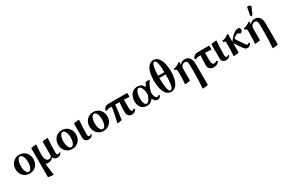

<svg xmlns="http://www.w3.org/2000/svg" viewBox="118 -2160 5659 3866"><g transform="rotate(-30 2948.0 -226.5)"><path d="M30.3 -207Q30.3 -269 57.2 -318.8Q84.1 -368.7 131.5 -396.7Q179 -424.8 238.6 -424.8Q298.1 -424.8 345.6 -396.7Q393.1 -368.7 419.9 -318.8Q446.8 -269 446.8 -207Q446.8 -144.5 419.9 -94.7Q393.1 -44.9 345.6 -16.8Q298.2 11.2 238.7 11.2Q179.2 11.2 131.7 -16.8Q84.1 -44.9 57.2 -94.7Q30.3 -144.5 30.3 -207ZM322.8 -208.6Q322.8 -259.8 311.7 -300.5Q300.7 -341.2 281.5 -364.2Q262.2 -387.2 238.3 -387.2Q214.4 -387.2 195.1 -364.2Q175.8 -341.1 164.8 -300.4Q153.8 -259.6 153.8 -208.4Q153.8 -157.2 164.8 -116.5Q175.8 -75.8 195.1 -52.8Q214.4 -29.8 238.3 -29.8Q262.2 -29.8 281.5 -52.8Q300.7 -75.9 311.7 -116.6Q322.8 -157.3 322.8 -208.6Z M516.1 253.9V-415Q516.1 -419.4 548.1 -424.8Q580.1 -430.2 611.6 -432.1Q643.1 -434.1 642.6 -429.7Q635.3 -379.4 631.6 -320.8Q627.9 -262.2 627.9 -208.5Q627.9 -127.9 649.9 -86.4Q671.9 -44.9 714.4 -44.9Q738.3 -44.9 755.1 -57.1Q772 -69.3 781.2 -93.3V-415Q781.2 -419.4 813 -424.8Q844.7 -430.2 876.5 -432.1Q908.2 -434.1 907.7 -429.7Q893.1 -256.3 893.1 -97.2Q893.1 -70.3 902.1 -56.2Q911.1 -42 928.2 -42Q936 -42 943.6 -45.9Q951.2 -49.8 960.9 -59.1Q963.4 -61.5 968.8 -58.8Q974.1 -56.2 977.5 -51Q981 -45.9 979 -43Q960.9 -15.1 937.5 -2Q914.1 11.2 880.9 11.2Q847.2 11.2 822.3 -3.7Q797.4 -18.6 787.1 -49.3Q766.1 -20 735.1 -4.6Q704.1 10.7 666.5 10.7Q650.9 10.7 636.7 8.3Q622.6 5.9 609.9 1Q613.8 53.2 619.1 101.1Q624.5 148.9 630.4 189Q636.2 229 643.1 268.6Q643.6 272.9 611.8 271Q580.1 269 548.1 263.7Q516.1 258.3 516.1 253.9Z M1020.5 -207Q1020.5 -269 1047.4 -318.8Q1074.3 -368.7 1121.8 -396.7Q1169.2 -424.8 1228.8 -424.8Q1288.4 -424.8 1335.8 -396.7Q1383.3 -368.7 1410.2 -318.8Q1437 -269 1437 -207Q1437 -144.5 1410.1 -94.7Q1383.3 -44.9 1335.9 -16.8Q1288.5 11.2 1229 11.2Q1169.4 11.2 1121.9 -16.8Q1074.4 -44.9 1047.4 -94.7Q1020.5 -144.5 1020.5 -207ZM1313 -208.6Q1313 -259.8 1302 -300.5Q1291 -341.2 1271.7 -364.2Q1252.4 -387.2 1228.5 -387.2Q1204.6 -387.2 1185.3 -364.2Q1166.1 -341.1 1155.1 -300.4Q1144 -259.6 1144 -208.4Q1144 -157.2 1155.1 -116.5Q1166.1 -75.8 1185.3 -52.8Q1204.6 -29.8 1228.5 -29.8Q1252.4 -29.8 1271.7 -52.8Q1291 -75.9 1302 -116.6Q1313 -157.3 1313 -208.6Z M1510.3 -89.4V-415Q1510.3 -419.4 1542 -424.8Q1573.7 -430.2 1605.5 -432.1Q1637.2 -434.1 1636.7 -429.7Q1622.1 -256.3 1622.1 -97.2Q1622.1 -70.3 1631.1 -56.2Q1640.1 -42 1657.2 -42Q1665 -42 1672.6 -45.9Q1680.2 -49.8 1689.9 -59.1Q1692.4 -61.5 1697.8 -58.8Q1703.1 -56.2 1706.5 -51Q1710 -45.9 1708 -43Q1689.9 -15.1 1666.5 -2Q1643.1 11.2 1609.9 11.2Q1565.9 11.2 1538.1 -13.7Q1510.3 -38.6 1510.3 -89.4Z M1749.5 -207Q1749.5 -269 1776.4 -318.8Q1803.3 -368.7 1850.8 -396.7Q1898.2 -424.8 1957.8 -424.8Q2017.4 -424.8 2064.8 -396.7Q2112.3 -368.7 2139.2 -318.8Q2166 -269 2166 -207Q2166 -144.5 2139.2 -94.7Q2112.3 -44.9 2064.9 -16.8Q2017.5 11.2 1958 11.2Q1898.4 11.2 1850.9 -16.8Q1803.4 -44.9 1776.4 -94.7Q1749.5 -144.5 1749.5 -207ZM2042 -208.6Q2042 -259.8 2031 -300.5Q2020 -341.2 2000.7 -364.2Q1981.4 -387.2 1957.5 -387.2Q1933.6 -387.2 1914.3 -364.2Q1895.1 -341.1 1884.1 -300.4Q1873 -259.6 1873 -208.4Q1873 -157.2 1884.1 -116.5Q1895.1 -75.8 1914.3 -52.8Q1933.6 -29.8 1957.5 -29.8Q1981.4 -29.8 2000.7 -52.8Q2020 -75.9 2031 -116.6Q2042 -157.3 2042 -208.6Z M2191.9 -337.4Q2210.4 -376 2237.1 -395.5Q2263.7 -415 2310.1 -415H2742.2Q2746.6 -415 2748.3 -391.8Q2750 -368.7 2748.3 -345.5Q2746.6 -322.3 2742.2 -322.3Q2678.2 -327.1 2636.5 -329.6Q2594.7 -332 2552.2 -332H2290.5Q2266.1 -332 2247.3 -326.4Q2228.5 -320.8 2216.8 -312.5Q2212.9 -309.6 2206.1 -314.2Q2199.2 -318.8 2194.6 -325.9Q2189.9 -333 2191.9 -337.4ZM2343.8 -372.6 2425.3 -372.1Q2418.5 -297.9 2405.3 -192.9Q2392.1 -87.9 2377.4 0Q2377 4.4 2349.1 9.8Q2321.3 15.1 2294.2 17.1Q2267.1 19 2268.1 14.6Q2291.5 -72.3 2314 -183.8Q2336.4 -295.4 2343.8 -372.6ZM2507.8 -113.8Q2507.8 -174.8 2511.5 -236.1Q2515.1 -297.4 2522.5 -388.2H2620.6V-146Q2620.6 -98.6 2630.4 -75.9Q2640.1 -53.2 2660.2 -53.2Q2668.9 -53.2 2677 -58.3Q2685.1 -63.5 2694.8 -75.7Q2697.8 -79.6 2705.1 -72.8Q2712.4 -65.9 2717.5 -56.6Q2722.7 -47.4 2719.7 -43.9Q2695.8 -14.6 2671.4 -1.7Q2647 11.2 2615.7 11.2Q2563 11.2 2535.4 -20.8Q2507.8 -52.7 2507.8 -113.8Z M2787.6 -190.9Q2787.6 -252 2810.1 -305.4Q2832.5 -358.9 2876.7 -391.8Q2920.9 -424.8 2982.4 -424.8Q3045.9 -424.8 3085.7 -391.1Q3125.5 -357.4 3143.1 -309.1Q3160.6 -260.7 3162.6 -212.4Q3165.5 -124.5 3185.1 -83.3Q3204.6 -42 3235.8 -42Q3244.1 -42 3252.2 -46.6Q3260.3 -51.3 3265.6 -59.1Q3268.6 -63.5 3275.6 -61Q3282.7 -58.6 3288.1 -52.7Q3293.5 -46.9 3292 -43Q3280.3 -16.1 3259 -2.4Q3237.8 11.2 3209.5 11.2Q3174.8 11.2 3148.2 -15.4Q3121.6 -42 3106 -92Q3090.3 -142.1 3087.9 -210.4Q3085.9 -254.4 3073.7 -295.2Q3061.5 -335.9 3041.3 -361.6Q3021 -387.2 2996.6 -387.2Q2972.7 -387.2 2953.4 -361.3Q2934.1 -335.4 2923.1 -289.6Q2912.1 -243.7 2912.1 -186Q2912.1 -135.7 2921.4 -100.3Q2930.7 -64.9 2946.3 -47.4Q2961.9 -29.8 2981 -29.8Q3012.2 -29.8 3041.5 -74.5Q3070.8 -119.1 3092.8 -193.4Q3119.1 -283.7 3135 -327.9Q3150.9 -372.1 3176.3 -415.5Q3179.2 -419.9 3204.6 -421.9Q3230 -423.8 3252.9 -421.9Q3275.9 -419.9 3272 -415.5Q3239.7 -376 3215.6 -325.7Q3191.4 -275.4 3164.6 -185.5Q3148.4 -131.8 3125 -89.1Q3101.6 -46.4 3061.8 -17.6Q3022 11.2 2964.4 11.2Q2910.6 11.2 2870.6 -14.4Q2830.6 -40 2809.1 -85.9Q2787.6 -131.8 2787.6 -190.9Z M3333.5 -361.1Q3333.5 -460 3354 -542.5Q3374.5 -625 3418.9 -675Q3463.4 -725.1 3531.7 -725.1Q3600.1 -725.1 3644.2 -671.9Q3688.3 -618.7 3708.4 -533.4Q3728.5 -448.2 3728.5 -348.6Q3728.5 -254.9 3707.6 -173.1Q3686.7 -91.3 3641.8 -40Q3597 11.2 3529.3 11.2Q3460.4 11.2 3416.6 -40.9Q3372.7 -93 3353.1 -176.9Q3333.5 -260.7 3333.5 -361.1ZM3408.2 -402.8H3652.8V-351.6H3408.2ZM3604.5 -340.7Q3604.5 -434.6 3600 -507.8Q3595.5 -581 3579.6 -634.2Q3563.6 -687.5 3531.7 -687.5Q3504.2 -687.5 3487.5 -637.9Q3470.8 -588.3 3463.9 -516.6Q3457 -445 3457 -372.1Q3457 -217.3 3473.2 -121.1Q3489.4 -24.9 3530 -24.9Q3571.3 -24.9 3587.9 -114Q3604.5 -203.1 3604.5 -340.7Z M4121.1 -172.9Q4121.1 -259.8 4119.1 -292.5Q4117.2 -325.2 4108.4 -342.3Q4099.1 -358.9 4087.4 -365.5Q4075.7 -372.1 4059.1 -372.1Q4041 -372.1 4028.1 -366.7Q4015.1 -361.3 4001.5 -351.6Q3983.4 -338.4 3974.4 -316.2Q3965.3 -293.9 3965.3 -254.9V0Q3965.3 4.4 3934.3 9.8Q3903.3 15.1 3872.6 17.1Q3841.8 19 3842.3 14.6Q3853 -58.1 3853 -252.4Q3853 -284.7 3849.6 -301.3Q3846.2 -317.9 3836.7 -325.4Q3827.1 -333 3808.1 -333Q3803.7 -333 3802.2 -342Q3800.8 -351.1 3802.5 -360.1Q3804.2 -369.1 3808.1 -369.1Q3835 -369.1 3874.3 -386.7Q3913.6 -404.3 3936.5 -422.4Q3942.9 -427.2 3947.3 -429.2Q3951.7 -431.2 3957 -431.2Q3962.9 -431.2 3966.1 -427.7Q3969.2 -424.3 3969.2 -418Q3965.3 -398.9 3965.3 -373L3971.2 -371.1Q3995.6 -399.4 4022.2 -412.1Q4048.8 -424.8 4084 -424.8Q4129.9 -424.8 4160.6 -406Q4191.4 -387.2 4210.4 -347.7Q4222.2 -323.2 4227.8 -293.9Q4233.4 -264.6 4233.4 -227.1V253.9Q4233.4 258.3 4201.4 263.7Q4169.4 269 4137.7 271Q4106 272.9 4106.4 268.6Q4121.1 121.6 4121.1 -172.9Z M4394.5 -113.8Q4394.5 -174.8 4398.2 -236.1Q4401.9 -297.4 4409.2 -388.2H4507.3V-146Q4507.3 -98.6 4521.7 -75.9Q4536.1 -53.2 4565.9 -53.2Q4579.1 -53.2 4591.1 -58.3Q4603 -63.5 4617.7 -75.7Q4622.1 -79.1 4629.9 -72.8Q4637.7 -66.4 4642.8 -56.9Q4647.9 -47.4 4644.5 -43.9Q4616.2 -14.6 4587.6 -1.7Q4559.1 11.2 4522 11.2Q4460 11.2 4427.2 -20.8Q4394.5 -52.7 4394.5 -113.8ZM4264.2 -337.4Q4282.7 -376 4309.3 -395.5Q4335.9 -415 4382.3 -415H4648.4Q4652.8 -415 4654.5 -391.8Q4656.2 -368.7 4654.5 -345.5Q4652.8 -322.3 4648.4 -322.3Q4584.5 -327.1 4542.7 -329.6Q4501 -332 4458.5 -332H4362.8Q4338.4 -332 4319.6 -326.4Q4300.8 -320.8 4289.1 -312.5Q4285.2 -309.6 4278.3 -314.2Q4271.5 -318.8 4266.8 -325.9Q4262.2 -333 4264.2 -337.4Z M4704.6 -89.4V-415Q4704.6 -419.4 4736.3 -424.8Q4768.1 -430.2 4799.8 -432.1Q4831.5 -434.1 4831.1 -429.7Q4816.4 -256.3 4816.4 -97.2Q4816.4 -70.3 4825.4 -56.2Q4834.5 -42 4851.6 -42Q4859.4 -42 4866.9 -45.9Q4874.5 -49.8 4884.3 -59.1Q4886.7 -61.5 4892.1 -58.8Q4897.5 -56.2 4900.9 -51Q4904.3 -45.9 4902.3 -43Q4884.3 -15.1 4860.8 -2Q4837.4 11.2 4804.2 11.2Q4760.3 11.2 4732.4 -13.7Q4704.6 -38.6 4704.6 -89.4Z M4983.4 -272Q4983.4 -293.9 4980 -306.9Q4976.6 -319.8 4966.8 -326.4Q4957 -333 4938.5 -333Q4934.1 -333 4932.6 -342Q4931.2 -351.1 4932.9 -360.1Q4934.6 -369.1 4938.5 -369.1Q4966.8 -369.1 5001.7 -383.5Q5036.6 -397.9 5066.9 -422.4Q5073.2 -427.2 5077.6 -429.2Q5082 -431.2 5087.4 -431.2Q5093.3 -431.2 5096.4 -427.7Q5099.6 -424.3 5099.6 -418Q5097.2 -398.9 5096.4 -380.1Q5095.7 -361.3 5095.7 -333V0Q5095.7 4.4 5065.2 9.8Q5034.7 15.1 5004.2 17.1Q4973.6 19 4973.6 14.6Q4983.4 -136.7 4983.4 -272ZM5322.3 -424.8Q5349.6 -424.8 5361.8 -413.1Q5374 -401.4 5374 -376.5Q5374 -359.4 5365.2 -344.7Q5356.4 -330.1 5343.8 -321.3Q5331.1 -312.5 5320.3 -312.5Q5314 -312.5 5309.6 -315.4Q5305.2 -318.4 5297.9 -325.2Q5290.5 -332.5 5284.4 -336.2Q5278.3 -339.8 5270 -339.8Q5246.6 -339.8 5214.8 -320.8Q5183.1 -301.8 5138.2 -252.9Q5093.3 -204.1 5036.6 -120.1L5020 -140.1Q5089.4 -244.6 5141.8 -306.6Q5194.3 -368.7 5237.8 -396.7Q5281.2 -424.8 5322.3 -424.8ZM5174.3 -98.1Q5124.5 -169.9 5095.2 -222.2L5153.8 -293.9Q5193.4 -224.6 5249 -142.6Q5285.2 -88.9 5302.7 -67.6Q5320.3 -46.4 5331.5 -46.4Q5340.8 -46.4 5348.9 -50.8Q5356.9 -55.2 5365.2 -65.9Q5368.2 -69.8 5375 -65.2Q5381.8 -60.5 5386.5 -53.2Q5391.1 -45.9 5388.2 -42Q5373.5 -22 5362.1 -10.5Q5350.6 1 5334.7 7.1Q5318.8 13.2 5295.4 13.2Q5274.9 13.2 5259 3.4Q5243.2 -6.3 5225.1 -28.6Q5207 -50.8 5174.3 -98.1Z M5748.5 -172.9Q5748.5 -259.8 5746.6 -292.5Q5744.6 -325.2 5735.8 -342.3Q5726.6 -358.9 5714.8 -365.5Q5703.1 -372.1 5686.5 -372.1Q5668.5 -372.1 5655.5 -366.7Q5642.6 -361.3 5628.9 -351.6Q5610.8 -338.4 5601.8 -316.2Q5592.8 -293.9 5592.8 -254.9V0Q5592.8 4.4 5561.8 9.8Q5530.8 15.1 5500 17.1Q5469.2 19 5469.7 14.6Q5480.5 -58.1 5480.5 -252.4Q5480.5 -284.7 5477.1 -301.3Q5473.6 -317.9 5464.1 -325.4Q5454.6 -333 5435.5 -333Q5431.2 -333 5429.7 -342Q5428.2 -351.1 5429.9 -360.1Q5431.6 -369.1 5435.5 -369.1Q5462.4 -369.1 5501.7 -386.7Q5541 -404.3 5564 -422.4Q5570.3 -427.2 5574.7 -429.2Q5579.1 -431.2 5584.5 -431.2Q5590.3 -431.2 5593.5 -427.7Q5596.7 -424.3 5596.7 -418Q5592.8 -398.9 5592.8 -373L5598.6 -371.1Q5623 -399.4 5649.7 -412.1Q5676.3 -424.8 5711.4 -424.8Q5757.3 -424.8 5788.1 -406Q5818.8 -387.2 5837.9 -347.7Q5849.6 -323.2 5855.2 -293.9Q5860.8 -264.6 5860.8 -227.1V253.9Q5860.8 258.3 5828.9 263.7Q5796.9 269 5765.1 271Q5733.4 272.9 5733.9 268.6Q5748.5 121.6 5748.5 -172.9ZM5671.4 -546.9 5702.6 -701.7Q5705.1 -714.8 5728 -712.6Q5751 -710.4 5770.8 -698.5Q5790.5 -686.5 5785.6 -674.8L5722.7 -530.3Q5712.4 -506.8 5698.2 -502.4Q5684.1 -498 5675.5 -511.2Q5667 -524.4 5671.4 -546.9Z"/></g></svg>

Font: Junicode Two Beta VF
Style: Regular
Weight: 400
Designer: Peter S. Baker
Foundry: Briery Creek Software
Version: Version 1.031 beta; ttfautohint (v1.8.1.43-b0c9)